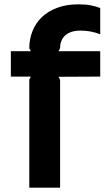

<svg xmlns="http://www.w3.org/2000/svg" viewBox="-20 -865 502 885"><path d="M442 -512 250 -511 257 -497V0H115V-498L122 -512H30V-629H122L115 -643Q115 -684 129.5 -721Q144 -758 172.5 -785.5Q201 -813 243.5 -829Q286 -845 341 -845Q374 -845 398 -840.5Q422 -836 442 -828V-707Q399 -724 351 -724Q306 -724 281.5 -702.5Q257 -681 257 -643L250 -629H442Z"/></svg>

Font: TypoPRO Sinkin Sans
Style: 600 SemiBold
Weight: 600
Designer: Keith Bates
Foundry: K-Type
Version: Sinkin Sans (version 1.0)  by Keith Bates   •   © 2014   www